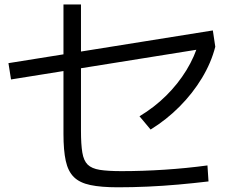

<svg xmlns="http://www.w3.org/2000/svg" viewBox="-20 -805 1040 841"><path d="M495.7 15.4Q422.7 15.4 375.8 5.5Q329 -4.3 303.5 -29.5Q278 -54.7 268 -100.5Q258 -146.3 258 -218.3V-785.3H334.7V-231.7Q334.7 -172.7 340.6 -137Q346.4 -101.4 364 -84Q381.7 -66.7 417.2 -61Q452.7 -55.4 512.3 -55.4Q604 -55.4 700.7 -61.7Q797.3 -68 888.7 -80.4L893.3 -10.3Q828.7 -2.6 761.3 3.4Q694 9.4 627 12.4Q560 15.4 495.7 15.4ZM28.3 -457 17 -528.4 912.3 -671.7 923 -600.3ZM591 -295.7Q656 -334.7 707.8 -386Q759.6 -437.3 796.5 -497.5Q833.3 -557.7 851.6 -622.3L923 -600.3Q905 -530 864.5 -463Q824 -396 766.7 -338.3Q709.4 -280.6 639.7 -237.6Z"/></svg>

Font: M PLUS 2 Thin
Style: Regular
Weight: 100
Designer: Coji Morishita
Foundry: UNDERFOREST DESIGN
Version: Version 1.001